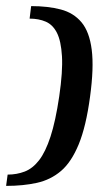

<svg xmlns="http://www.w3.org/2000/svg" viewBox="-34 -547 354 629"><path d="M68 -527Q123 -527 165 -516Q207 -505 233 -474Q259 -443 266.5 -384Q274 -325 261 -230Q248 -133 224 -74.5Q200 -16 166 13Q132 42 87 52Q42 62 -14 62L-9 25Q21 25 47 15Q73 5 94 -22Q115 -49 131.5 -99.5Q148 -150 160 -231Q172 -313 169 -363Q166 -413 152.5 -439.5Q139 -466 116 -476Q93 -486 63 -486Z"/></svg>

Font: Genos Medium
Style: Italic
Weight: 500
Italic angle: -8°
Designer: Robert E. Leuschke
Foundry: Robert E. Leuschke
Version: Version 1.010